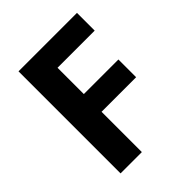

<svg xmlns="http://www.w3.org/2000/svg" viewBox="-200 -832 950 950"><g transform="rotate(-45 274.5 -357.0)"><path d="M239 0H90V-714H499V-590H239V-406H481V-282H239Z"/></g></svg>

Font: Noto Sans Tangsa
Style: Regular
Weight: 400
Designer: David Williams
Foundry: Google LLC
Version: Version 1.504